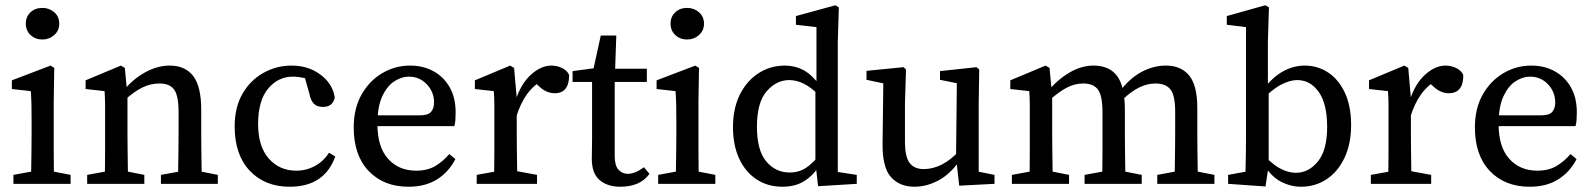

<svg xmlns="http://www.w3.org/2000/svg" viewBox="-20 -698 6051 729"><path d="M31 0V-34L129 -52H156L248 -34V0ZM97 0Q98 -21 98.5 -55.5Q99 -90 99.5 -127.5Q100 -165 100 -193V-236Q100 -274 99.5 -299Q99 -324 97 -352L25 -360V-393L172 -449L186 -440L184 -314V-193Q184 -165 184 -127.5Q184 -90 184.5 -55.5Q185 -21 186 0ZM141 -548Q114 -548 96 -565Q78 -582 78 -608Q78 -635 96 -651.5Q114 -668 141 -668Q167 -668 186 -651.5Q205 -635 205 -608Q205 -582 186 -565Q167 -548 141 -548Z M655 0Q656 -21 656.5 -55Q657 -89 657.5 -126.5Q658 -164 658 -193V-273Q658 -335 641 -358Q624 -381 586 -381Q552 -381 521 -366Q490 -351 452 -317L442 -355H450Q485 -398 531.5 -423.5Q578 -449 624 -449Q683 -449 713.5 -409.5Q744 -370 744 -281V-193Q744 -164 744.5 -126.5Q745 -89 745.5 -55Q746 -21 747 0ZM311 0V-34L410 -52H437L528 -34V0ZM377 0Q378 -21 378.5 -55.5Q379 -90 379 -127.5Q379 -165 379 -193V-238Q379 -276 379 -300Q379 -324 377 -352L305 -360V-393L439 -449L454 -440L464 -334V-193Q464 -165 464.5 -127.5Q465 -90 465.5 -55.5Q466 -21 467 0ZM591 0V-34L690 -52H716L807 -34V0Z M1080 11Q986 11 928.5 -49.5Q871 -110 871 -218Q871 -291 901 -342.5Q931 -394 980.5 -421.5Q1030 -449 1087 -449Q1151 -449 1197 -414.5Q1243 -380 1251 -328Q1244 -292 1206 -292Q1183 -292 1171 -305Q1159 -318 1155 -341L1133 -419L1179 -384Q1157 -397 1134.5 -402Q1112 -407 1092 -407Q1036 -407 998 -361.5Q960 -316 960 -227Q960 -142 1000.5 -96Q1041 -50 1105 -50Q1143 -50 1176 -68Q1209 -86 1229 -118L1253 -104Q1212 11 1080 11Z M1531 11Q1437 11 1380 -48.5Q1323 -108 1323 -214Q1323 -286 1352.5 -338.5Q1382 -391 1431 -420Q1480 -449 1537 -449Q1587 -449 1626 -427.5Q1665 -406 1687.5 -366.5Q1710 -327 1710 -271Q1710 -255 1709 -242Q1708 -229 1705 -219H1362V-260H1573Q1606 -260 1617 -273.5Q1628 -287 1628 -309Q1628 -349 1600.5 -378Q1573 -407 1532 -407Q1505 -407 1477.5 -389.5Q1450 -372 1431.5 -332.5Q1413 -293 1413 -227Q1413 -140 1453.5 -95Q1494 -50 1560 -50Q1603 -50 1632.5 -67.5Q1662 -85 1686 -113L1709 -94Q1684 -45 1639.5 -17Q1595 11 1531 11Z M1790 0V-34L1890 -52H1921L2019 -34V0ZM1855 0Q1856 -21 1856.5 -55.5Q1857 -90 1857 -127.5Q1857 -165 1857 -193V-238Q1857 -276 1857 -300Q1857 -324 1855 -352L1783 -360V-393L1917 -449L1932 -440L1942 -325V-193Q1942 -165 1942.5 -127.5Q1943 -90 1943.5 -55.5Q1944 -21 1945 0ZM1940 -254 1926 -318H1938Q1958 -380 1996 -414.5Q2034 -449 2074 -449Q2095 -449 2114.5 -439.5Q2134 -430 2141 -413Q2141 -344 2086 -344Q2055 -344 2028 -369L2003 -392L2047 -398Q2007 -376 1981.5 -341Q1956 -306 1940 -254Z M2335 11Q2286 11 2256.5 -14.5Q2227 -40 2227 -95Q2227 -112 2227.5 -129.5Q2228 -147 2228 -174V-387H2154V-428L2267 -443L2228 -412L2261 -563H2320L2315 -419L2314 -401V-105Q2314 -70 2328 -54Q2342 -38 2364 -38Q2391 -38 2425 -63L2446 -38Q2411 11 2335 11ZM2272 -387V-437H2436V-387Z M2479 0V-34L2577 -52H2604L2696 -34V0ZM2545 0Q2546 -21 2546.5 -55.5Q2547 -90 2547.5 -127.5Q2548 -165 2548 -193V-236Q2548 -274 2547.5 -299Q2547 -324 2545 -352L2473 -360V-393L2620 -449L2634 -440L2632 -314V-193Q2632 -165 2632 -127.5Q2632 -90 2632.5 -55.5Q2633 -21 2634 0ZM2589 -548Q2562 -548 2544 -565Q2526 -582 2526 -608Q2526 -635 2544 -651.5Q2562 -668 2589 -668Q2615 -668 2634 -651.5Q2653 -635 2653 -608Q2653 -582 2634 -565Q2615 -548 2589 -548Z M2951 11Q2895 11 2852.5 -17Q2810 -45 2786.5 -96Q2763 -147 2763 -215Q2763 -286 2789 -338.5Q2815 -391 2860 -420Q2905 -449 2960 -449Q2998 -449 3029.5 -432.5Q3061 -416 3092 -375H3108L3099 -328Q3061 -366 3032.5 -380Q3004 -394 2977 -394Q2928 -394 2891 -351.5Q2854 -309 2854 -217Q2854 -127 2889.5 -85Q2925 -43 2978 -43Q3013 -43 3040 -60.5Q3067 -78 3097 -117L3105 -71H3093Q3067 -31 3033 -10Q2999 11 2951 11ZM3086 9 3076 -82V-357L3080 -369V-595L3002 -604V-637L3152 -678L3165 -670L3161 -540V-45L3233 -34V0Z M3452 11Q3396 11 3363 -25.5Q3330 -62 3331 -153L3334 -396L3355 -377L3270 -395V-429L3411 -443L3420 -434L3416 -305V-161Q3416 -102 3434 -79Q3452 -56 3487 -56Q3558 -56 3623 -126L3638 -87H3623Q3586 -35 3541.5 -12Q3497 11 3452 11ZM3622 7 3610 -100 3613 -382 3549 -395V-428L3688 -443L3698 -434L3696 -305V-46L3756 -34V0Z M4439 0Q4440 -21 4440.5 -55Q4441 -89 4441.5 -126.5Q4442 -164 4442 -193V-274Q4442 -336 4424 -358.5Q4406 -381 4367 -381Q4337 -381 4306.5 -366.5Q4276 -352 4239 -317L4223 -349H4230Q4268 -400 4313.5 -424.5Q4359 -449 4407 -449Q4464 -449 4495 -411.5Q4526 -374 4526 -288V-193Q4526 -164 4526.5 -126.5Q4527 -89 4527.5 -55Q4528 -21 4529 0ZM3822 0V-34L3921 -52H3948L4039 -34V0ZM3888 0Q3889 -21 3889.5 -55.5Q3890 -90 3890 -127.5Q3890 -165 3890 -193V-238Q3890 -276 3890 -300Q3890 -324 3888 -352L3816 -360V-393L3950 -449L3965 -440L3975 -334V-193Q3975 -165 3975.5 -127.5Q3976 -90 3976.5 -55.5Q3977 -21 3978 0ZM4098 0V-34L4197 -52H4224L4315 -34V0ZM4164 0Q4165 -21 4165.5 -55Q4166 -89 4166 -126.5Q4166 -164 4166 -193V-272Q4166 -334 4149 -357.5Q4132 -381 4093 -381Q4060 -381 4030 -365Q4000 -349 3964 -317L3950 -351H3959Q3993 -394 4039 -421.5Q4085 -449 4132 -449Q4192 -449 4221.5 -409.5Q4251 -370 4251 -281V-193Q4251 -164 4251.5 -126.5Q4252 -89 4252.5 -55Q4253 -21 4254 0ZM4374 0V-34L4472 -52H4499L4591 -34V0Z M4643 0V-34L4709 -46Q4710 -81 4710.5 -121.5Q4711 -162 4711 -193V-595L4638 -604V-637L4784 -678L4798 -670L4794 -540V-369L4797 -357V-71L4785 10ZM4920 11Q4880 11 4842 -9Q4804 -29 4771 -84H4756L4765 -126Q4800 -82 4834 -62Q4868 -42 4901 -42Q4949 -42 4984 -85Q5019 -128 5019 -216Q5019 -304 4987 -349Q4955 -394 4905 -394Q4878 -394 4844 -376.5Q4810 -359 4764 -312L4755 -354H4773Q4810 -404 4850.5 -426.5Q4891 -449 4934 -449Q4983 -449 5023 -422.5Q5063 -396 5086.5 -345.5Q5110 -295 5110 -223Q5110 -152 5085 -99Q5060 -46 5017 -17.5Q4974 11 4920 11Z M5185 0V-34L5285 -52H5316L5414 -34V0ZM5250 0Q5251 -21 5251.5 -55.5Q5252 -90 5252 -127.5Q5252 -165 5252 -193V-238Q5252 -276 5252 -300Q5252 -324 5250 -352L5178 -360V-393L5312 -449L5327 -440L5337 -325V-193Q5337 -165 5337.5 -127.5Q5338 -90 5338.5 -55.5Q5339 -21 5340 0ZM5335 -254 5321 -318H5333Q5353 -380 5391 -414.5Q5429 -449 5469 -449Q5490 -449 5509.5 -439.5Q5529 -430 5536 -413Q5536 -344 5481 -344Q5450 -344 5423 -369L5398 -392L5442 -398Q5402 -376 5376.5 -341Q5351 -306 5335 -254Z M5788 11Q5694 11 5637 -48.5Q5580 -108 5580 -214Q5580 -286 5609.5 -338.5Q5639 -391 5688 -420Q5737 -449 5794 -449Q5844 -449 5883 -427.5Q5922 -406 5944.5 -366.5Q5967 -327 5967 -271Q5967 -255 5966 -242Q5965 -229 5962 -219H5619V-260H5830Q5863 -260 5874 -273.5Q5885 -287 5885 -309Q5885 -349 5857.5 -378Q5830 -407 5789 -407Q5762 -407 5734.5 -389.5Q5707 -372 5688.5 -332.5Q5670 -293 5670 -227Q5670 -140 5710.5 -95Q5751 -50 5817 -50Q5860 -50 5889.5 -67.5Q5919 -85 5943 -113L5966 -94Q5941 -45 5896.5 -17Q5852 11 5788 11Z"/></svg>

Font: Lisu Bosa
Style: Regular
Weight: 400
Designer: David Morse, Annie Olsen, Victor Gaultney, Frank Grießhammer (Latin)
Foundry: SIL International
Version: Version 2.000